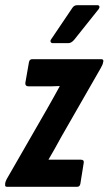

<svg xmlns="http://www.w3.org/2000/svg" viewBox="-32 -723 420 743"><path d="M-4 0Q-14 0 -12 -9V-14Q-10 -23 -6 -30L151 -303Q164 -326 175.5 -346.5Q187 -367 199 -389V-390Q181 -389 169 -389Q157 -389 144 -389H78Q65 -389 66 -402L80 -482Q82 -494 93 -494H359Q369 -494 368 -486L367 -482Q366 -473 357 -458L205 -193Q193 -171 181 -149.5Q169 -128 156 -106V-105H281Q294 -105 292 -93L279 -12Q277 0 266 0ZM172 -556Q166 -556 164 -561Q162 -566 166 -571L247 -691Q254 -703 267 -703H344Q351 -703 352.5 -698.5Q354 -694 350 -688L255 -569Q244 -556 232 -556Z"/></svg>

Font: Sofia Sans Extra Condensed ExtraBold
Style: Italic
Weight: 800
Italic angle: -9°
Designer: Botio Nikoltchev, Ani Petrova
Foundry: lettersoup
Version: Version 4.101; ttfautohint (v1.8.4.7-5d5b)